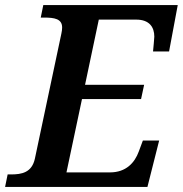

<svg xmlns="http://www.w3.org/2000/svg" viewBox="-42 -734 718 754"><path d="M-22 0H537L583 -182H519L503 -139C487 -95 453 -57 390 -57H219L280 -345H512L524 -401H292L346 -657H493C545 -657 564 -627 564 -590C564 -585 560 -541 559 -532H622L656 -714H128L118 -665H131C172 -665 202 -660 202 -626C202 -620 201 -610 199 -602L95 -111C83 -56 43 -49 1 -49H-12Z"/></svg>

Font: Noto Serif SemiBold
Style: Italic
Weight: 600
Italic angle: -12°
Designer: Monotype Design Team
Foundry: Monotype Imaging Inc.
Version: Version 2.014